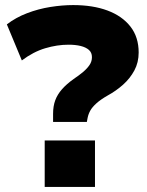

<svg xmlns="http://www.w3.org/2000/svg" viewBox="-20 -736 577 756"><path d="M189 -256V-288Q189 -318 197.5 -341Q206 -364 224 -384.5Q242 -405 270 -425Q291 -439 307 -452.5Q323 -466 332.5 -480Q342 -494 342 -511Q342 -529 330 -539.5Q318 -550 297.5 -555Q277 -560 250 -560Q205 -560 158 -546Q111 -532 66 -498L7 -640Q42 -667 86.5 -684Q131 -701 178 -708.5Q225 -716 268 -716Q346 -716 403.5 -694.5Q461 -673 493.5 -631.5Q526 -590 526 -529Q526 -490 509 -458.5Q492 -427 464.5 -402.5Q437 -378 404 -360Q376 -344 359.5 -329Q343 -314 335.5 -300.5Q328 -287 325 -272L322 -256ZM156 0V-183H354V0Z"/></svg>

Font: Nunito Sans 8pt Black
Style: Regular
Weight: 900
Version: Version 3.101;gftools[0.9.27]